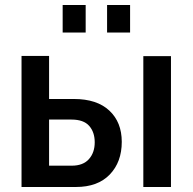

<svg xmlns="http://www.w3.org/2000/svg" viewBox="-20 -746 769 766"><path d="M230 -616.2V-726.1H321.8V-616.2ZM407.2 -616.2V-726.1H499V-616.2ZM65.9 0V-522.9H175.8V-351.1H274.9Q366.7 -351.1 416.3 -304.7Q465.8 -258.3 465.8 -180.2Q465.8 -99.6 418 -49.8Q370.1 0 283.2 0ZM551.8 0V-522H662.1V0ZM175.8 -85H266.1Q311.5 -85 334.7 -111.1Q357.9 -137.2 357.9 -178.2Q357.9 -218.8 335.7 -243.9Q313.5 -269 265.1 -269H175.8Z"/></svg>

Font: Rawline SemiBold
Style: Regular
Weight: 600
Designer: Matt McInerney, Pablo Impallari, Rodrigo Fuenzalida
Foundry: Matt McInerney, Pablo Impallari, Rodrigo Fuenzalida
Version: Version 4.020;PS 004.020;hotconv 1.0.88;makeotf.lib2.5.64775